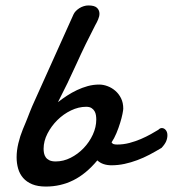

<svg xmlns="http://www.w3.org/2000/svg" viewBox="-20 -666 635 705"><path d="M296.4 -273.9Q268.6 -273.9 240.7 -260.5Q212.9 -247.1 190.7 -225.1Q168.5 -203.1 154.3 -175.5Q140.1 -147.9 140.1 -119.6Q140.1 -111.8 141.6 -103.8Q143.1 -95.7 147.7 -88.9Q152.3 -82 161.1 -77.6Q169.9 -73.2 184.6 -73.2Q212.9 -73.2 239.5 -86.7Q266.1 -100.1 287.1 -122.1Q308.1 -144 320.8 -171.6Q333.5 -199.2 333.5 -227.1Q333.5 -234.4 332.3 -242.7Q331.1 -251 327.1 -257.8Q323.2 -264.6 315.9 -269.3Q308.6 -273.9 296.4 -273.9ZM337.4 -77.1Q295.9 -27.3 249.3 -4.2Q202.6 19 148.4 19Q118.7 19 98.1 10.5Q77.6 2 64.9 -12.7Q52.2 -27.3 46.6 -46.9Q41 -66.4 41 -88.4Q41 -113.3 47.4 -139.9Q53.7 -166.5 64 -191.4Q70.8 -207.5 75.2 -218.3Q79.6 -229 82.5 -236.6Q85.4 -244.1 87.6 -249.8Q89.8 -255.4 92.3 -261.5Q94.7 -267.6 98.1 -275.6Q101.6 -283.7 107.4 -296.4L250 -613.3Q252.9 -619.6 258.5 -625.5Q264.2 -631.3 271.5 -636Q278.8 -640.6 287.4 -643.3Q295.9 -646 304.7 -646Q327.1 -646 336.2 -637.2Q345.2 -628.4 345.2 -615.7Q345.2 -606 340.3 -594.5Q335.4 -583 329.6 -573.2Q293.5 -503.9 261.2 -432.4Q229 -360.8 192.9 -291Q208.5 -303.2 226.1 -314.7Q243.7 -326.2 262.7 -335.2Q281.7 -344.2 302.2 -349.9Q322.8 -355.5 344.2 -355.5Q359.4 -355.5 375 -349.6Q390.6 -343.8 403.6 -332.5Q416.5 -321.3 424.6 -304.9Q432.6 -288.6 432.6 -267.1Q432.6 -262.2 429.7 -247.6Q426.8 -232.9 421.1 -214.6Q415.5 -196.3 407.5 -177Q399.4 -157.7 389.6 -143.1Q393.1 -137.7 398.4 -136.5Q403.8 -135.3 410.6 -135.3Q433.1 -135.3 455.3 -141.1Q477.5 -147 497.3 -155.5Q517.1 -164.1 533.7 -173.3Q550.3 -182.6 561.5 -189.5Q567.4 -195.8 574.2 -195.8Q582.5 -195.8 588.6 -188.5Q594.7 -181.2 594.7 -169.4Q594.7 -158.2 590.1 -147.2Q585.4 -136.2 573.2 -123Q551.3 -109.9 529.1 -98.1Q506.8 -86.4 483.9 -77.9Q460.9 -69.3 437.3 -64.2Q413.6 -59.1 389.2 -59.1Q373.5 -59.1 360.4 -63.5Q347.2 -67.9 337.4 -77.1Z"/></svg>

Font: Damion
Style: Regular
Weight: 400
Foundry: vernon adams
Version: Version 1.000